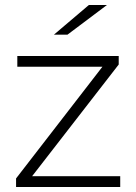

<svg xmlns="http://www.w3.org/2000/svg" viewBox="-20 -745 543 765"><path d="M44 -34 388 -479H49V-522H453V-488L108 -43H459V0H44ZM334 -725H406L249 -607H195Z"/></svg>

Font: Goldbeck Next Light
Style: Regular
Weight: 300
Designer: Julieta Ulanovsky
Foundry: Julieta Ulanovsky
Version: Version 7.200